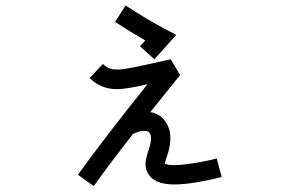

<svg xmlns="http://www.w3.org/2000/svg" viewBox="-20 -624 1040 677"><path d="M524.4 -415 473.6 -460.9 492.2 -481.4Q439.5 -511.7 385.7 -546.9L422.9 -604.5Q502.9 -552.7 562.5 -521.5L601.6 -501ZM658.2 -47.9Q705.1 -54.7 744.1 -65.4L761.7 0Q717.8 11.7 668.9 19.5Q627 26.4 595.7 26.4Q546.9 26.4 521.5 8.8Q492.2 -12.7 493.2 -46.9Q493.2 -62.5 502.9 -91.8Q517.6 -131.8 509.8 -151.4Q506.8 -158.2 502 -160.2Q482.4 -168 450.2 -152.3V-153.3Q363.3 -42 310.5 32.2L254.9 -7.8Q340.8 -127.9 500 -327.1Q425.8 -309.6 392.6 -309.6Q392.6 -309.6 391.6 -309.6Q336.9 -309.6 295.9 -348.6L342.8 -398.4Q358.4 -383.8 375.5 -380.4Q392.6 -377 419.4 -380.9Q446.3 -384.8 511.7 -399.4Q555.7 -409.2 582 -415L615.2 -359.4Q571.3 -305.7 509.8 -228.5Q518.6 -227.5 526.4 -224.6Q558.6 -211.9 573.2 -177.7Q590.8 -133.8 567.4 -69.3Q561.5 -52.7 561.5 -46.9Q581.1 -36.1 658.2 -47.9Z"/></svg>

Font: irohakakuC Regular
Style: Regular
Weight: 400
Designer: [Source Han Sans]
Ryoko NISHIZUKA Ë•øÂ°öÊ∂ºÂ≠ê (kana & ideographs); Paul D. Hunt (Latin, Greek & Cyrillic); Wenlong ZHAN
Version: Version 1.001.20160904